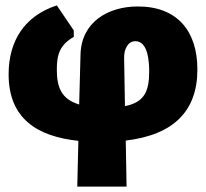

<svg xmlns="http://www.w3.org/2000/svg" viewBox="-20 -508 765 713"><path d="M447 14C624 -7 713 -95 713 -250C713 -392 639 -484 492 -484C380 -484 281 -425 279 -304L274 -120C207 -140 191 -185 191 -250C191 -307 203 -342 254 -371V-395L191 -488C71 -449 12 -356 12 -232C12 -67 119 -1 271 15L267 185H450ZM444 -114 441 -289C440 -309 444 -325 452 -337C459 -349 470 -355 483 -355C531 -355 534 -275 534 -242C534 -172 518 -128 444 -114Z"/></svg>

Font: Luna Sans Black
Style: Regular
Weight: 900
Designer: Juan Pablo del Peral
Foundry: Huerta Tipografica
Version: Version 2.001; ttfautohint (v1.5)